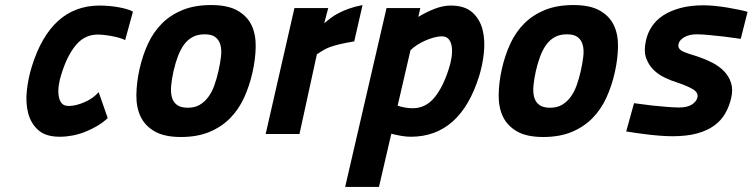

<svg xmlns="http://www.w3.org/2000/svg" viewBox="-20 -531 2983 761"><path d="M407 -63Q389 -46 366.5 -32.5Q344 -19 319 -9Q294 1 268 6Q242 11 217 11Q161 11 131.5 -15.5Q102 -42 91.5 -83Q81 -124 86.5 -173Q92 -222 106 -267Q181 -509 375 -509Q391 -509 409.5 -507.5Q428 -506 446 -503Q464 -500 480 -495.5Q496 -491 507 -485L476 -372Q469 -376 456 -380Q443 -384 428 -387Q413 -390 396.5 -392Q380 -394 367 -394Q316 -394 281 -352.5Q246 -311 223 -236Q217 -218 213.5 -196Q210 -174 212 -155Q214 -136 223 -123.5Q232 -111 252 -111Q281 -111 316 -126.5Q351 -142 371 -166Z M817 -511Q882 -511 920.5 -489.5Q959 -468 976.5 -432Q994 -396 993.5 -347.5Q993 -299 981 -245Q969 -191 947.5 -144Q926 -97 892 -62.5Q858 -28 810 -8Q762 12 697 12Q632 12 593.5 -10Q555 -32 537.5 -68.5Q520 -105 520.5 -154Q521 -203 533 -257Q545 -311 566.5 -357.5Q588 -404 622 -438Q656 -472 704 -491.5Q752 -511 817 -511ZM724 -104Q752 -104 771.5 -115.5Q791 -127 805.5 -146.5Q820 -166 829.5 -192.5Q839 -219 846 -250Q853 -281 856 -307.5Q859 -334 853.5 -353.5Q848 -373 833.5 -384Q819 -395 791 -395Q763 -395 743 -384Q723 -373 709 -353.5Q695 -334 685 -307.5Q675 -281 668 -250Q661 -219 658.5 -192.5Q656 -166 661 -146.5Q666 -127 681 -115.5Q696 -104 724 -104Z M1147 -499H1281L1265 -439Q1276 -448 1289.5 -458.5Q1303 -469 1321 -478.5Q1339 -488 1362.5 -496.5Q1386 -505 1417 -511L1384 -367Q1348 -361 1325.5 -355.5Q1303 -350 1288 -344.5Q1273 -339 1261.5 -332Q1250 -325 1236 -316L1167 0H1033Z M1512 -499H1646L1638 -464Q1669 -483 1702.5 -496Q1736 -509 1766 -509Q1822 -509 1852 -482Q1882 -455 1892.5 -414Q1903 -373 1898 -323.5Q1893 -274 1879 -229Q1804 11 1608 11Q1590 11 1570 7.5Q1550 4 1531 -1L1482 210H1348ZM1731 -387Q1717 -387 1700.5 -382.5Q1684 -378 1666.5 -370.5Q1649 -363 1633.5 -353Q1618 -343 1607 -332L1556 -112Q1571 -107 1586.5 -104.5Q1602 -102 1616 -102Q1667 -102 1702 -144.5Q1737 -187 1760 -262Q1766 -280 1769.5 -302Q1773 -324 1771 -343Q1769 -362 1759.5 -374.5Q1750 -387 1731 -387Z M2253 -511Q2318 -511 2356.5 -489.5Q2395 -468 2412.5 -432Q2430 -396 2429.5 -347.5Q2429 -299 2417 -245Q2405 -191 2383.5 -144Q2362 -97 2328 -62.5Q2294 -28 2246 -8Q2198 12 2133 12Q2068 12 2029.5 -10Q1991 -32 1973.5 -68.5Q1956 -105 1956.5 -154Q1957 -203 1969 -257Q1981 -311 2002.5 -357.5Q2024 -404 2058 -438Q2092 -472 2140 -491.5Q2188 -511 2253 -511ZM2160 -104Q2188 -104 2207.5 -115.5Q2227 -127 2241.5 -146.5Q2256 -166 2265.5 -192.5Q2275 -219 2282 -250Q2289 -281 2292 -307.5Q2295 -334 2289.5 -353.5Q2284 -373 2269.5 -384Q2255 -395 2227 -395Q2199 -395 2179 -384Q2159 -373 2145 -353.5Q2131 -334 2121 -307.5Q2111 -281 2104 -250Q2097 -219 2094.5 -192.5Q2092 -166 2097 -146.5Q2102 -127 2117 -115.5Q2132 -104 2160 -104Z M2916 -377Q2883 -382 2850 -386Q2822 -389 2792 -392Q2762 -395 2742 -395Q2712 -395 2693 -384Q2674 -373 2670 -359Q2667 -348 2671 -340.5Q2675 -333 2685 -328Q2695 -323 2710 -318Q2725 -313 2745 -307Q2775 -297 2802.5 -283Q2830 -269 2849.5 -249Q2869 -229 2877.5 -202.5Q2886 -176 2878 -142Q2870 -108 2854 -80.5Q2838 -53 2810.5 -33Q2783 -13 2742.5 -2Q2702 9 2645 9Q2622 9 2591 6.5Q2560 4 2531 0Q2498 -4 2462 -10L2493 -122Q2530 -117 2563 -113Q2592 -110 2622 -107.5Q2652 -105 2672 -105Q2704 -105 2722 -116.5Q2740 -128 2744 -144Q2749 -164 2726 -177.5Q2703 -191 2664 -204Q2641 -211 2615.5 -223Q2590 -235 2570.5 -254Q2551 -273 2541 -301Q2531 -329 2540 -369Q2546 -399 2563 -425Q2580 -451 2608 -469.5Q2636 -488 2676 -499Q2716 -510 2769 -510Q2789 -510 2814 -507.5Q2839 -505 2863 -501Q2887 -497 2908.5 -492.5Q2930 -488 2943 -484Z"/></svg>

Font: Panefresco 999wt
Style: Italic
Weight: 900
Version: Version 1.001